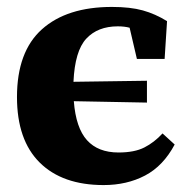

<svg xmlns="http://www.w3.org/2000/svg" viewBox="-20 -519 553 554"><path d="M279 15Q160 15 94.5 -50Q29 -115 29 -239Q29 -370 101 -434.5Q173 -499 303 -499Q356 -499 392 -489Q428 -479 462 -458L455 -349H375L354 -439Q339 -443 320 -443Q262 -443 229 -407.5Q196 -372 192 -283L404 -286V-223L193 -227Q199 -150 231 -114.5Q263 -79 322 -79Q368 -79 396.5 -93.5Q425 -108 449 -134L484 -102Q451 -40 398.5 -12.5Q346 15 279 15Z"/></svg>

Font: Source Serif Pro
Style: Bold
Weight: 700
Designer: Frank Grießhammer
Foundry: Adobe Systems Incorporated
Version: Version 3.001;hotconv 1.0.111;makeotfexe 2.5.65597